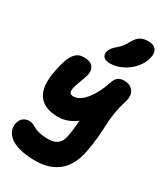

<svg xmlns="http://www.w3.org/2000/svg" viewBox="-263 -950 1146 1320"><g transform="rotate(30 310.0 -289.5)"><path d="M356 -575.2Q320.8 -575.2 305.2 -590.3Q289.6 -605.5 294.9 -631.8Q301.3 -662.1 336.9 -691.9Q359.9 -710.4 374.3 -729.2Q388.7 -748 405.8 -778.8Q424.8 -812.5 449.7 -826.2Q474.6 -839.8 508.8 -839.8Q551.3 -839.8 569.8 -817.9Q588.4 -795.9 580.1 -752.9Q570.3 -705.6 535.4 -664.3Q500.5 -623 452.1 -599.1Q403.8 -575.2 356 -575.2ZM245.1 261.2Q175.8 261.2 124 248Q72.3 234.9 44.4 212.9Q16.6 190.9 5.6 164.6Q-5.4 138.2 0 109.9Q6.3 77.6 26.1 60.8Q45.9 43.9 76.2 43.9Q90.8 43.9 106.4 50.8Q122.1 57.6 135.3 65.9Q148.4 74.2 178.5 81.1Q208.5 87.9 249 87.9Q339.4 87.9 355 4.9Q366.2 -50.8 372.1 -129.9Q304.7 -78.1 230 -78.1Q120.1 -78.1 74 -142.8Q27.8 -207.5 55.2 -342.8Q65.9 -397.9 79.1 -434.3Q92.3 -470.7 108.6 -489.7Q125 -508.8 142.1 -515.9Q159.2 -522.9 182.1 -522.9Q233.4 -522.9 252.9 -497.6Q272.5 -472.2 265.1 -435.1Q261.7 -419.4 251.7 -392.1Q241.7 -364.7 233.6 -342.8Q225.6 -320.8 220.9 -299.1Q216.3 -277.3 223.1 -265.1Q230 -252.9 250 -252.9Q301.3 -252.9 348.4 -312.7Q395.5 -372.6 423.8 -460Q434.6 -493.2 452.1 -507.6Q469.7 -522 502 -522Q549.8 -522 573.7 -489.5Q597.7 -457 580.1 -399.9Q562 -342.8 553.7 -288.1Q545.4 -233.4 544.4 -194.3Q543.5 -155.3 537.8 -93.8Q532.2 -32.2 520 29.8Q507.3 92.8 481.4 138.2Q455.6 183.6 418.9 210.2Q382.3 236.8 339.4 249Q296.4 261.2 245.1 261.2Z"/></g></svg>

Font: Shantell Sans Normal
Style: Italic
Weight: 800
Italic angle: -11.31°
Designer: Stephen Nixon, Anya Danilova, Shantell Martin
Foundry: Arrow Type
Version: Version 1.006;[559af2be0]